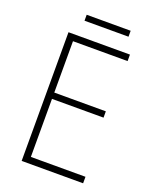

<svg xmlns="http://www.w3.org/2000/svg" viewBox="-153 -916 796 1001"><g transform="rotate(20 245.0 -416.0)"><path d="M434 0H93V-714H434V-678H131V-393H417V-358H131V-36H434ZM395 -832V-799H151V-832Z"/></g></svg>

Font: Noto Sans Khmer UI SemiCondensed ExtraLight
Style: Regular
Weight: 200
Width: 4
Designer: Danh Hong and the Monotype Design Team
Foundry: Monotype Imaging Inc.
Version: Version 2.002; ttfautohint (v1.8.4.7-5d5b)